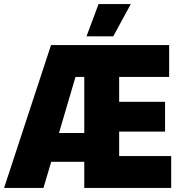

<svg xmlns="http://www.w3.org/2000/svg" viewBox="-30 -921 908 941"><path d="M611 -901H453L394 -743H525ZM-10 0H183L221 -128H383V0H809V-156H554V-276H779V-422H554V-544H799V-700H220ZM259 -269 340 -544H383V-269Z"/></svg>

Font: Fixel Text ExtraBold
Style: Regular
Weight: 800
Width: 4
Designer: AlfaBravo + MacPaw
Foundry: Kyrylo Tkachov, Marchela Mozhyna, Serhii Makarenko, Maria Weinstein, Zakhar Kryvoshyya
Version: Version 1.211